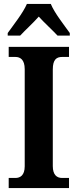

<svg xmlns="http://www.w3.org/2000/svg" viewBox="-20 -951 392 971"><path d="M19 -784V-771H82C106 -797 149 -836 176 -867C202 -838 250 -794 271 -771H333V-784C306 -822 255 -886 237 -931H116C97 -886 46 -822 19 -784ZM24 0H329V-51H294C268 -51 247 -66 247 -111V-600C247 -650 266 -663 294 -663H329V-714H24V-663H58C82 -663 105 -650 105 -601V-110C105 -64 82 -51 58 -51H24Z"/></svg>

Font: Noto Serif Sinhala Condensed
Style: Bold
Weight: 700
Width: 3
Designer: Jelle Bosma - Monotype Design Team
Foundry: Monotype Imaging Inc.
Version: Version 2.007